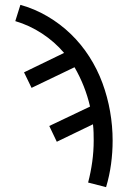

<svg xmlns="http://www.w3.org/2000/svg" viewBox="-20 -548 540 791"><path d="M417 223 343 204Q354 162 360 118.5Q366 75 366 31Q366 14 365.5 -2.5Q365 -19 363 -36L214 36L183 -29L351 -109Q341 -152 325 -192.5Q309 -233 287 -271L110 -186L79 -250L244 -330Q205 -376 153 -410Q101 -444 43 -461L64 -528Q122 -512 175 -481Q228 -450 271.5 -408Q315 -366 348 -314.5Q381 -263 402 -206Q423 -149 433.5 -89Q444 -29 444 31Q444 80 437.5 128Q431 176 417 223Z"/></svg>

Font: Iosevka Term
Style: Regular
Weight: 400
Monospace: yes
Designer: Belleve Invis
Foundry: Belleve Invis
Version: Version 30.0.1